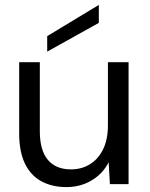

<svg xmlns="http://www.w3.org/2000/svg" viewBox="-20 -749 612 781"><path d="M250 12Q192 12 148.5 -11.5Q105 -35 81.5 -83.5Q58 -132 58 -206V-496H142V-215Q142 -138 174.5 -99Q207 -60 269 -60Q312 -60 346 -81Q380 -102 399.5 -142Q419 -182 419 -239V-496H503V0H427L422 -89Q398 -42 352.5 -15Q307 12 250 12ZM172 -539V-602L382 -729V-656Z"/></svg>

Font: DM Sans 24pt
Style: Regular
Weight: 400
Designer: Colophon Foundry, Jonny Pinhorn
Foundry: Colophon Foundry
Version: Version 4.004;gftools[0.9.30]